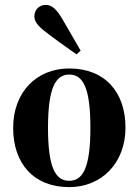

<svg xmlns="http://www.w3.org/2000/svg" viewBox="-20 -753 569 788"><path d="M264 15C397 15 495 -84 495 -229C495 -376 410 -472 264 -472C129 -472 34 -374 34 -228C34 -82 118 15 264 15ZM264 -11C209 -11 177 -62 177 -228C177 -394 209 -447 264 -447C320 -447 351 -395 351 -229C351 -64 320 -11 264 -11ZM311 -545C295 -573 275 -607 237 -673C214 -712 195 -733 168 -733C144 -733 121 -716 121 -685C121 -659 146 -637 183 -610C241 -566 267 -550 294 -530Z"/></svg>

Font: Source Serif 4 Display
Style: Bold
Weight: 700
Designer: Frank Grießhammer
Foundry: Adobe Systems Incorporated
Version: Version 4.004;hotconv 1.0.117;makeotfexe 2.5.65602